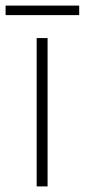

<svg xmlns="http://www.w3.org/2000/svg" viewBox="-42 -666 303 686"><path d="M241 -646H-22V-612H241ZM128 0V-530H89V0Z"/></svg>

Font: Noto Sans Myanmar UI ExtraLight
Style: Regular
Weight: 200
Designer: Monotype Design Team
Foundry: Monotype Imaging Inc.
Version: Version 2.103